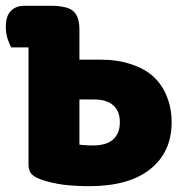

<svg xmlns="http://www.w3.org/2000/svg" viewBox="-20 -629 634 660"><path d="M300 -129Q345 -129 368 -149Q392 -170 392 -208Q392 -248 369 -267Q347 -287 305 -287H253V-132Q264 -130 273 -130Q284 -129 300 -129ZM508 -365Q539 -336 554 -296Q570 -257 570 -208Q570 -107 497 -48Q424 11 286 11Q242 11 198 6Q155 0 121 -12Q101 -19 89 -30Q78 -42 78 -63V-466H19Q12 -477 6 -496Q0 -515 0 -536Q0 -575 18 -592Q35 -609 63 -609H159Q182 -609 199 -605Q217 -602 229 -593Q241 -584 247 -568Q253 -552 253 -526V-424H324Q385 -424 431 -408Q478 -393 508 -365Z"/></svg>

Font: Baloo Cyrillic
Style: Regular
Weight: 400
Designer: Ek Type, Denis Ignatov
Foundry: Ek Type
Version: Version 1.50 July 26, 2019